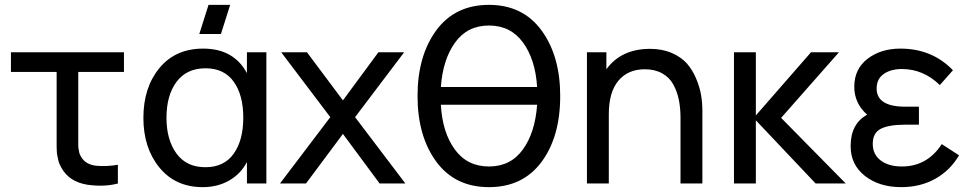

<svg xmlns="http://www.w3.org/2000/svg" viewBox="-20 -755 3991 790"><path d="M339 5Q265 -7 233 -64Q228 -73 224.5 -81Q221 -89 219 -100Q217 -111 215.5 -116.5Q214 -122 213.5 -137Q213 -152 213 -156.5Q213 -161 213 -180.5Q213 -200 213 -204V-459H25V-540H490V-459H302V-208Q302 -203 302 -190Q302 -177 302 -172.5Q302 -168 302 -158.5Q302 -149 303 -144.5Q304 -140 305 -133Q306 -126 308 -121Q310 -116 313 -111Q331 -78 376 -73Q418 -69 465 -77V0Q409 15 339 5Z M927 -735 889 -615H800L838 -735ZM996 -540H1076V0H996V-88Q970 -39 922.5 -12Q875 15 814 15Q702 15 636 -65.5Q570 -146 570 -270Q570 -395 636 -475Q702 -555 816 -555Q942 -555 996 -454ZM825 -67Q902 -67 941.5 -122.5Q981 -178 981 -271Q981 -364 941.5 -419Q902 -474 826 -474Q748 -474 706.5 -418.5Q665 -363 665 -270Q665 -180 706 -123.5Q747 -67 825 -67Z M1132 0 1339 -273 1137 -540H1243L1391 -342L1537 -540H1643L1441 -273L1648 0H1542L1391 -204L1239 0Z M1992 -735Q2131 -735 2208 -630Q2285 -525 2285 -360Q2285 -192 2208 -88.5Q2131 15 1992 15Q1852 15 1775 -90Q1698 -195 1698 -360Q1698 -525 1775 -630Q1852 -735 1992 -735ZM1794 -397H2190Q2183 -510 2132 -580Q2081 -650 1992 -650Q1903 -650 1852.5 -580Q1802 -510 1794 -397ZM1992 -70Q2081 -70 2131.5 -140Q2182 -210 2190 -324H1794Q1800 -211 1851 -140.5Q1902 -70 1992 -70Z M2655 -554Q2705 -554 2744 -537Q2783 -520 2806 -494Q2829 -468 2844 -432.5Q2859 -397 2864.5 -365Q2870 -333 2870 -299V0H2780V-271Q2780 -311 2773 -345Q2766 -379 2750 -408Q2734 -437 2704 -453.5Q2674 -470 2633 -470Q2564 -470 2524.5 -423Q2485 -376 2485 -285V0H2395V-540H2475V-470Q2536 -554 2655 -554Z M3000 0V-540H3090V-280L3317 -540H3432L3194 -270L3460 0H3336L3090 -260V0Z M3855 -162 3926 -116Q3890 -54 3828.5 -19.5Q3767 15 3688 15Q3598 15 3539 -31Q3480 -77 3480 -154Q3480 -246 3548 -283Q3495 -330 3495 -398Q3495 -471 3549.5 -513Q3604 -555 3685 -555Q3815 -555 3901 -466L3847 -405Q3779 -471 3691 -471Q3645 -471 3616 -450.5Q3587 -430 3587 -391Q3587 -316 3705 -316H3761V-242H3705Q3637 -242 3604 -225Q3571 -208 3571 -163Q3571 -120 3603.5 -95Q3636 -70 3691 -70Q3795 -70 3855 -162Z"/></svg>

Font: Manrope Medium
Style: Medium
Weight: 500
Designer: Mikhail Sharanda
Foundry: Mikhail Sharanda
Version: Version 4.000;hotconv 1.0.109;makeotfexe 2.5.65596